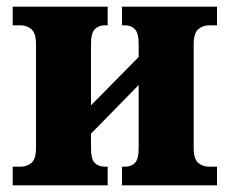

<svg xmlns="http://www.w3.org/2000/svg" viewBox="-20 -556 689 576"><path d="M18 0V-56H42Q61 -56 74.5 -67.5Q88 -79 88 -113V-423Q88 -456 74.5 -468Q61 -480 42 -480H18V-536H303V-480H294Q276 -480 264.5 -468.5Q253 -457 253 -424V-240L396 -385V-424Q396 -457 384.5 -468.5Q373 -480 356 -480H346V-536H631V-480H607Q588 -480 574.5 -468Q561 -456 561 -423V-113Q561 -79 574.5 -67.5Q588 -56 607 -56H631V0H346V-56H356Q373 -56 384.5 -67Q396 -78 396 -112V-301L253 -155V-112Q253 -78 264.5 -67Q276 -56 294 -56H303V0Z"/></svg>

Font: Noto Serif SemiCondensed ExtraBold
Style: Regular
Weight: 800
Width: 4
Designer: Monotype Design Team
Foundry: Monotype Imaging Inc.
Version: Version 2.015